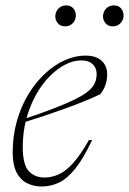

<svg xmlns="http://www.w3.org/2000/svg" viewBox="-20 -666 468 696"><path d="M274 -447Q245.5 -447 215.8 -431.5Q186 -416 158.5 -387.8Q131 -359.5 109.5 -320.5Q88 -281.5 75.2 -234Q62.5 -186.5 62.5 -133.5Q62.5 -69.5 84 -46Q105.5 -22.5 141.5 -22.5Q167 -22.5 192.2 -33.5Q217.5 -44.5 244.5 -74.2Q271.5 -104 302.5 -158.5L314 -158Q282 -91 252.8 -54.5Q223.5 -18 193.8 -4Q164 10 131 10Q101.5 10 77.5 -2.2Q53.5 -14.5 39.8 -41.5Q26 -68.5 26 -113Q26 -173.5 41.2 -227.2Q56.5 -281 83 -324.5Q109.5 -368 143.5 -399.5Q177.5 -431 215 -447.8Q252.5 -464.5 289.5 -464.5Q317 -464.5 334.2 -455.5Q351.5 -446.5 360 -431.2Q368.5 -416 368.5 -398Q368.5 -377 362.5 -358.8Q356.5 -340.5 343.5 -324.5Q318.5 -312.5 286 -299.2Q253.5 -286 216.2 -272.5Q179 -259 140 -246Q101 -233 63.5 -221.5L64 -233.5Q128.5 -255 173 -272.2Q217.5 -289.5 246.2 -303.2Q275 -317 291.5 -329Q308 -341 315.8 -351.8Q323.5 -362.5 327 -373.5Q332.5 -393.5 329 -410Q325.5 -426.5 312 -436.8Q298.5 -447 274 -447ZM215.5 -570.5Q199 -570.5 189.8 -581.5Q180.5 -592.5 180.5 -606Q180.5 -616.5 185.2 -625.8Q190 -635 199 -640.8Q208 -646.5 220 -646.5Q236.5 -646.5 245.8 -635.5Q255 -624.5 255 -610Q255 -600 250.2 -591Q245.5 -582 236.8 -576.2Q228 -570.5 215.5 -570.5ZM388.5 -570.5Q372 -570.5 362.8 -581.5Q353.5 -592.5 353.5 -606Q353.5 -616.5 358.2 -625.8Q363 -635 372 -640.8Q381 -646.5 393 -646.5Q409.5 -646.5 418.8 -635.5Q428 -624.5 428 -610Q428 -600 423.2 -591Q418.5 -582 409.8 -576.2Q401 -570.5 388.5 -570.5Z"/></svg>

Font: Newsreader 36pt ExtraLight
Style: Italic
Weight: 250
Italic angle: -17°
Designer: Hugues Gentile
Foundry: Production Type
Version: Version 1.003